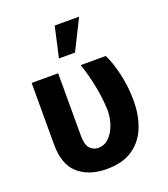

<svg xmlns="http://www.w3.org/2000/svg" viewBox="-144 -888 877 1000"><g transform="rotate(-20 294.5 -388.5)"><path d="M60.4 -545.5H207.4V-201.7Q207 -148.8 226.4 -128.7Q245.7 -108.7 271.3 -108.7Q306.1 -108.7 331.1 -133.2Q356.2 -157.7 369.9 -196.2Q383.5 -234.7 383.5 -277Q381.7 -342.3 367.5 -413.5Q353.3 -484.7 332 -545.5H471.2Q494.3 -500.7 511.2 -427.7Q528.1 -354.8 528.1 -277Q528.1 -196.4 502.1 -131.4Q476.2 -66.4 420.6 -28.2Q365.1 9.9 275.9 9.9Q178.6 9.9 119.5 -41.4Q60.4 -92.7 60.4 -203.1ZM237.6 -616.8 275.6 -785.5H410.9L326.7 -616.8Z"/></g></svg>

Font: Inter UI
Style: Bold
Weight: 700
Designer: Rasmus Andersson
Foundry: rsms
Version: 3.2;8d6f07862